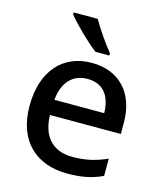

<svg xmlns="http://www.w3.org/2000/svg" viewBox="-115 -851 802 947"><g transform="rotate(15 286.0 -378.0)"><path d="M266 -766H143V-756C171 -719 250 -642 297 -606H368V-618C337 -655 291 -721 266 -766ZM295 -549C150 -549 52 -446 52 -265C52 -84 160 10 317 10C393 10 443 -1 497 -26V-114C440 -89 390 -76 321 -76C221 -76 164 -136 161 -247H523V-305C523 -455 436 -549 295 -549ZM295 -467C378 -467 416 -409 417 -325H163C171 -416 219 -467 295 -467Z"/></g></svg>

Font: Noto Sans Arabic UI Md
Style: Regular
Weight: 500
Designer: Monotype Design Team, Nadine Chahine and Nizar Qandah
Foundry: Monotype Imaging Inc.
Version: Version 2.010